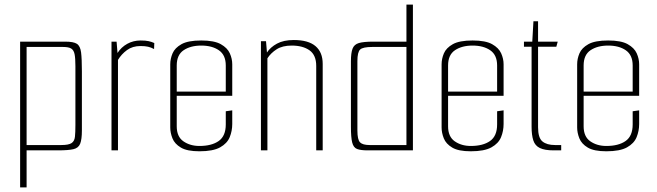

<svg xmlns="http://www.w3.org/2000/svg" viewBox="-20 -650 2840 830"><path d="M67 -470H262Q298 -470 312.5 -460.5Q327 -451 330.5 -423.5Q334 -396 334 -342V-86Q334 -47 326.5 -28.5Q319 -10 297 -5Q275 0 230 0H95V160H67ZM95 -447V-23H245Q277 -23 289.5 -31.5Q302 -40 304 -59Q306 -78 306 -110V-364Q306 -398 302.5 -415.5Q299 -433 288 -440Q277 -447 253 -447Z M462 0V-470H484L488 -421Q504 -446 530 -460.5Q556 -475 588 -475Q610 -475 623 -472Q636 -469 647 -464L646 -438Q633 -445 620 -448Q607 -451 587 -451Q553 -451 529 -433.5Q505 -416 490 -391V0Z M842 4Q789 4 762 -12Q735 -28 725.5 -52Q716 -76 716 -99V-372Q716 -396 726 -419.5Q736 -443 764.5 -459Q793 -475 850 -475Q906 -475 934.5 -459Q963 -443 973.5 -419.5Q984 -396 984 -372V-250L956 -249V-367Q956 -412 926.5 -432.5Q897 -453 850 -453Q804 -453 774 -433Q744 -413 744 -367V-104Q744 -59 773 -39Q802 -19 842 -19Q895 -19 925.5 -40.5Q956 -62 956 -112V-169L984 -173V-114Q984 -84 973 -57Q962 -30 931.5 -13Q901 4 842 4ZM723 -236V-254H984V-236Z M1108 -472H1130L1134 -423Q1149 -446 1177.5 -461.5Q1206 -477 1250 -477Q1313 -477 1344 -450.5Q1375 -424 1375 -374V0H1347V-365Q1347 -412 1318 -432.5Q1289 -453 1241 -453Q1201 -453 1176 -437Q1151 -421 1136 -398V0H1108Z M1569 0Q1539 0 1523.5 -6Q1508 -12 1502.5 -34Q1497 -56 1497 -102V-385Q1497 -421 1504 -439.5Q1511 -458 1531.5 -464Q1552 -470 1594 -470H1737V-630H1765V0ZM1737 -23V-447H1589Q1549 -447 1537 -436Q1525 -425 1525 -386V-86Q1525 -46 1536.5 -34.5Q1548 -23 1578 -23Z M2015 4Q1962 4 1935 -12Q1908 -28 1898.5 -52Q1889 -76 1889 -99V-372Q1889 -396 1899 -419.5Q1909 -443 1937.5 -459Q1966 -475 2023 -475Q2079 -475 2107.5 -459Q2136 -443 2146.5 -419.5Q2157 -396 2157 -372V-250L2129 -249V-367Q2129 -412 2099.5 -432.5Q2070 -453 2023 -453Q1977 -453 1947 -433Q1917 -413 1917 -367V-104Q1917 -59 1946 -39Q1975 -19 2015 -19Q2068 -19 2098.5 -40.5Q2129 -62 2129 -112V-169L2157 -173V-114Q2157 -84 2146 -57Q2135 -30 2104.5 -13Q2074 4 2015 4ZM1896 -236V-254H2157V-236Z M2373 0Q2335 0 2314 -10Q2293 -20 2285.5 -43Q2278 -66 2278 -102V-448H2245V-470H2281L2286 -558H2306V-470H2391L2385 -448H2306V-100Q2306 -54 2325 -38.5Q2344 -23 2379 -23H2406V0Z M2601 4Q2548 4 2521 -12Q2494 -28 2484.5 -52Q2475 -76 2475 -99V-372Q2475 -396 2485 -419.5Q2495 -443 2523.5 -459Q2552 -475 2609 -475Q2665 -475 2693.5 -459Q2722 -443 2732.5 -419.5Q2743 -396 2743 -372V-250L2715 -249V-367Q2715 -412 2685.5 -432.5Q2656 -453 2609 -453Q2563 -453 2533 -433Q2503 -413 2503 -367V-104Q2503 -59 2532 -39Q2561 -19 2601 -19Q2654 -19 2684.5 -40.5Q2715 -62 2715 -112V-169L2743 -173V-114Q2743 -84 2732 -57Q2721 -30 2690.5 -13Q2660 4 2601 4ZM2482 -236V-254H2743V-236Z"/></svg>

Font: Smooch Sans Thin ExtraLight
Style: Regular
Weight: 250
Version: Version 1.010